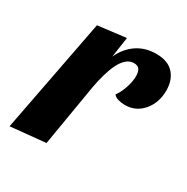

<svg xmlns="http://www.w3.org/2000/svg" viewBox="-131 -642 749 770"><g transform="rotate(30 243.0 -257.0)"><path d="M13 16 114 -510 244 -526 230 -432Q251 -478 289 -504Q327 -530 378 -530Q432 -530 459 -500.5Q486 -471 486 -422Q486 -366 453.5 -327.5Q421 -289 370 -289Q355 -289 340 -293Q325 -297 317 -307Q332 -327 342 -357Q352 -387 352 -412Q352 -430 345 -441.5Q338 -453 319 -453Q300 -453 284.5 -439.5Q269 -426 257.5 -402.5Q246 -379 237.5 -349Q229 -319 223 -286L175 0Z"/></g></svg>

Font: Sansita Swashed Light SemiBold
Style: Regular
Weight: 600
Version: Version 1.003